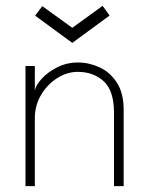

<svg xmlns="http://www.w3.org/2000/svg" viewBox="-20 -636 517 656"><path d="M246.5 -422.5Q284 -422.5 320 -406Q356 -389.5 379.2 -353.8Q402.5 -318 402.5 -261V0H369.5V-250.5Q369.5 -326 334.5 -358.2Q299.5 -390.5 245.5 -390.5Q209.5 -390.5 176 -369.5Q142.5 -348.5 120.8 -312.5Q99 -276.5 99 -232V0H67V-410.5H99V-326.5Q102 -344.5 122.5 -367Q143 -389.5 175.5 -406Q208 -422.5 246.5 -422.5ZM100 -582.5 124.5 -615 227 -541 330.5 -616 354.5 -583 227 -489.5Z"/></svg>

Font: League Spartan Extralight
Style: Regular
Weight: 200
Foundry: The League of Moveable Type
Version: Version 2.300; ttfautohint (v1.8.3)